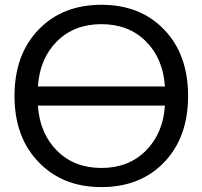

<svg xmlns="http://www.w3.org/2000/svg" viewBox="-20 -762 835 794"><path d="M136.7 -404.3H662.1Q654.3 -520.5 583 -591.3Q511.7 -662.1 399.4 -662.1Q287.1 -662.1 215.8 -591.3Q144.5 -520.5 136.7 -404.3ZM136.7 -325.2Q144.5 -210 215.8 -138.7Q287.1 -67.4 399.4 -67.4Q511.7 -67.4 583 -138.7Q654.3 -210 662.1 -325.2ZM139.6 -91.8Q40 -194.3 40 -365.2Q40 -536.1 139.2 -639.2Q238.3 -742.2 399.4 -742.2Q560.5 -742.2 659.2 -639.2Q757.8 -536.1 757.8 -365.2Q757.8 -194.3 659.2 -91.3Q560.5 11.7 399.4 11.7Q238.3 11.7 139.6 -91.8Z"/></svg>

Font: Nasu
Style: Regular
Weight: 400
Designer: Ryoko NISHIZUKA (kana &amp; ideographs); Paul D. Hunt (Latin, Greek &amp; Cyrillic); Wenlong ZHANG (bopomofo); Sandoll C
Version: Version 2014.1215